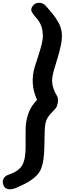

<svg xmlns="http://www.w3.org/2000/svg" viewBox="-45 -1199 537 1403"><path d="M72.5 174Q57 181 38.5 183.5Q20 186 4 179.5Q-12 173 -20 153.5Q-29.5 130 -20 108.8Q-10.5 87.5 15 78.5Q36.5 71 58.5 60.5Q80.5 50 99 32Q117.5 14 128 -15.5Q136 -37.5 139 -66.8Q142 -96 142.2 -129.2Q142.5 -162.5 142 -196Q141.5 -229.5 142.5 -259.8Q143.5 -290 147.5 -313.5Q155 -355 171.5 -392Q188 -429 225.5 -469Q204 -519.5 197.8 -560.8Q191.5 -602 196 -648.5Q198.5 -676.5 210.2 -714.5Q222 -752.5 235.8 -794Q249.5 -835.5 259.2 -874.5Q269 -913.5 268 -942.5Q267 -974.5 260 -998.2Q253 -1022 241 -1040.8Q229 -1059.5 212.5 -1077Q195.5 -1096 186.2 -1115Q177 -1134 196 -1158Q212.5 -1178.5 241 -1178.8Q269.5 -1179 292.5 -1153Q312 -1131.5 338 -1100Q364 -1068.5 384.5 -1030.2Q405 -992 407 -949Q409 -912.5 400 -869.2Q391 -826 377.8 -782Q364.5 -738 352.8 -699Q341 -660 337 -631.5Q333.5 -606.5 338.2 -580.5Q343 -554.5 356.5 -525.5Q366.5 -508 374 -493Q381.5 -478 377 -447Q373.5 -424 364 -410.8Q354.5 -397.5 337.5 -381.5Q317 -361.5 304 -340.5Q291 -319.5 286.5 -293.5Q282.5 -271 281.5 -240.5Q280.5 -210 280.2 -175.2Q280 -140.5 278.5 -104.5Q277 -68.5 272.5 -35Q268 -1.5 258 26.5Q247 58.5 223.2 82.8Q199.5 107 171 124.5Q142.5 142 116 154.2Q89.5 166.5 72.5 174Z"/></svg>

Font: Edu VIC WA NT Hand
Style: Regular
Weight: 400
Designer: Tina and Corey Anderson, Eben Sorkin, Mirko Velimirovic
Foundry: Google for Education
Version: Version 1.000